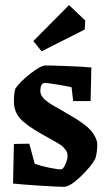

<svg xmlns="http://www.w3.org/2000/svg" viewBox="-20 -718 417 748"><path d="M142.1 -518.1 109.9 -558.1 249 -698.2 312 -638.2 310.1 -603ZM229 9.8Q206.1 9.8 136.7 5.4Q67.4 1 30.8 -2.9L34.2 -157.2L94.2 -158.2L115.2 -80.1Q137.7 -71.8 170.4 -64.9Q203.1 -58.1 217.8 -58.1Q225.6 -58.1 234.4 -77.1Q243.2 -96.2 243.2 -108.9Q243.2 -116.7 241.5 -122.8Q239.7 -128.9 234.6 -135.3Q229.5 -141.6 225.6 -145.8Q221.7 -149.9 210.9 -156.7Q200.2 -163.6 193.4 -167.2Q186.5 -170.9 170.2 -180.2Q153.8 -189.5 144 -194.8Q80.6 -230.5 57.4 -257.6Q34.2 -284.7 34.2 -321.8Q34.2 -357.4 40 -373Q57.6 -399.4 98.4 -431.2Q139.2 -462.9 157.2 -462.9Q184.6 -462.9 245.8 -460.4Q307.1 -458 335.9 -455.1L333 -324.2H265.1L258.8 -377.9Q250 -380.9 207.5 -387.9Q165 -395 154.8 -395Q137.2 -395 137.2 -361.8Q137.2 -357.4 138.7 -353Q140.1 -348.6 142.1 -345Q144 -341.3 147.9 -336.9Q151.9 -332.5 154.8 -329.6Q157.7 -326.7 163.6 -322.5Q169.4 -318.4 172.9 -315.9Q176.3 -313.5 183.3 -309.3Q190.4 -305.2 193.4 -303.5Q196.3 -301.8 203.9 -297.6Q211.4 -293.5 213.9 -292Q220.2 -288.1 242.4 -275.1Q264.6 -262.2 275.9 -255.4Q287.1 -248.5 305.7 -234.9Q324.2 -221.2 333.7 -210.2Q343.3 -199.2 351.1 -184.1Q358.9 -168.9 358.9 -153.8Q358.9 -124.5 351.1 -99.1Q334.5 -68.8 293.5 -29.5Q252.4 9.8 229 9.8Z"/></svg>

Font: Grenze SemiBold
Style: Regular
Weight: 600
Designer: Renata Polastri
Foundry: Omnibus-Type
Version: Version 1.002;PS 001.002;hotconv 1.0.88;makeotf.lib2.5.64775